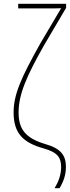

<svg xmlns="http://www.w3.org/2000/svg" viewBox="-20 -780 365 1002"><path d="M265 202H291C314 163 324 129 324 91C324 31 298 -5 217 -28C112 -59 77 -107 77 -193C77 -288 119 -383 210 -544L325 -739V-760H75V-736H226C247 -736 274 -736 299 -737L192 -556C89 -373 51 -286 51 -193C51 -85 100 -36 206 -6C286 16 298 46 299 91C299 133 285 169 265 202Z"/></svg>

Font: Noto Sans Condensed Thin
Style: Regular
Weight: 100
Width: 3
Designer: Monotype Design Team
Foundry: Monotype Imaging Inc.
Version: Version 2.013